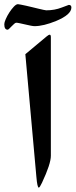

<svg xmlns="http://www.w3.org/2000/svg" viewBox="-109 -878 354 900"><path d="M129.4 -147.9Q129.4 -109.9 87.9 -21.5Q77.1 1.5 72.8 1.5Q65.9 1.5 61.5 -49.3L9.8 -624L109.9 -707.5Q119.1 -715.3 124 -715.3Q129.4 -715.3 129.4 -704.1ZM225.6 -842.8Q225.6 -809.6 154.3 -779.8Q94.7 -755.4 52.7 -755.4Q46.9 -755.4 34.7 -757.8Q22.5 -760.3 9 -763.4Q-4.4 -766.6 -16.1 -769Q-27.8 -771.5 -32.7 -771.5Q-37.1 -771.5 -42.7 -766.1Q-48.3 -760.7 -54.4 -754.9Q-60.5 -749 -65.4 -743.9Q-70.3 -738.8 -73.2 -738.8Q-88.9 -738.8 -88.9 -764.6Q-88.9 -772.9 -82 -788.6Q-75.2 -804.2 -65.2 -819.6Q-55.2 -835 -44.2 -846.7Q-33.2 -858.4 -24.9 -858.4Q-21.5 -858.4 -11 -856.2Q-0.5 -854 13.4 -851.1Q27.3 -848.1 42.7 -844.2Q58.1 -840.3 71.5 -837.2Q85 -834 95 -831.8Q105 -829.6 107.9 -829.6Q147 -829.6 180.7 -842.8L213.4 -855Q225.6 -855 225.6 -842.8Z"/></svg>

Font: XB Kayhan
Style: Bold
Weight: 700
Designer: Behnam
Foundry: Irmug
Version: Version 7.300 2009